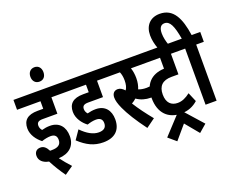

<svg xmlns="http://www.w3.org/2000/svg" viewBox="-163 -1189 2087 1701"><g transform="rotate(-20 880.5 -338.5)"><path d="M199 -208C239 -208 256 -188 256 -153C256 -105 222 -88 168 -88C163 -88 157 -88 151 -88C131 -127 109 -144 79 -144C44 -144 22 -122 22 -86C22 -42 55 -11 110 -1C138 53 171 107 209 160L288 105C256 70 227 36 201 1C300 -4 360 -58 360 -150C360 -237 312 -296 225 -296C196 -296 174 -292 148 -285C137 -297 129 -313 129 -331C129 -359 143 -374 184 -374H324V-529H399V-622H0V-529H221V-458H168C71 -458 29 -416 29 -342C29 -279 71 -225 114 -192C143 -202 173 -208 199 -208Z M211 -763C211 -723 234 -695 273 -695C312 -695 334 -723 334 -763C334 -802 312 -831 273 -831C234 -831 211 -802 211 -763Z M627 -208C668 -208 686 -188 686 -154C686 -113 661 -93 614 -93C561 -93 506 -124 452 -180L395 -97C468 -29 535 4 622 4C729 4 789 -51 789 -152C789 -237 743 -296 656 -296C627 -296 604 -292 577 -285C566 -297 558 -313 558 -331C558 -359 571 -374 615 -374H754V-529H828V-622H378V-529H650V-458H597C501 -458 458 -416 458 -342C458 -279 500 -224 543 -192C572 -202 601 -208 627 -208Z M1030 17 1114 -44C1061 -109 1013 -173 976 -233C992 -242 1006 -252 1019 -264C1057 -237 1103 -224 1151 -224C1178 -224 1205 -227 1226 -235L1219 -328C1190 -322 1168 -319 1145 -319C1115 -319 1093 -323 1070 -332C1082 -360 1089 -393 1089 -432C1089 -468 1084 -499 1074 -529H1222V-622H818V-529H970C980 -506 985 -478 985 -449C985 -411 978 -382 963 -361C943 -383 923 -396 900 -396C866 -396 846 -373 846 -336C846 -308 855 -275 876 -229C905 -165 956 -82 1030 17Z M1539 -529V-622H1126V-529H1348V-426C1224 -420 1156 -347 1156 -218C1156 -74 1237 0 1356 0C1423 0 1474 -23 1515 -60L1478 -147C1438 -116 1401 -99 1360 -99C1300 -99 1259 -135 1259 -214C1259 -293 1300 -335 1386 -335H1451V-529Z M1166 157 1239 219 1348 91 1454 219 1526 157 1381 -6H1317Z M1689 -529H1761V-622H1680C1656 -787 1605 -896 1477 -896C1387 -896 1333 -836 1333 -745C1333 -702 1343 -658 1359 -615H1458C1446 -648 1436 -689 1436 -726C1436 -777 1454 -803 1489 -803C1540 -803 1565 -747 1587 -622H1525V-529H1585V0H1689Z"/></g></svg>

Font: Noto Sans Devanagari ExtraCondensed SemiBold
Style: Regular
Weight: 600
Width: 2
Designer: Jelle Bosma - Monotype Design Team
Foundry: Monotype Imaging Inc.
Version: Version 2.004